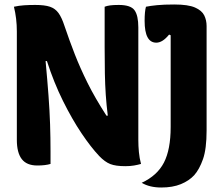

<svg xmlns="http://www.w3.org/2000/svg" viewBox="-20 -730 990 855"><path d="M611 84Q680 52 710 -6Q740 -64 740 -165V-573L733 -576Q704 -540 676 -540Q624 -540 624 -637Q624 -679 630 -700Q649 -704 679.5 -707Q710 -710 756 -710Q818 -710 848.5 -696.5Q879 -683 889.5 -661.5Q900 -640 900 -614V-149Q900 -67 884 -21.5Q868 24 845 50Q822 75 785.5 90Q749 105 698 105Q646 105 611 84ZM205 0Q182 7 146 7Q99 7 77 -21.5Q55 -50 55 -107V-590Q55 -648 42 -700Q65 -705 87.5 -706.5Q110 -708 137 -708Q179 -708 202.5 -700Q226 -692 240.5 -672Q255 -652 267 -615Q289 -550 313 -488.5Q337 -427 370 -360.5Q403 -294 454 -215H460Q454 -263 451 -307.5Q448 -352 447 -402.5Q446 -453 446 -520V-700Q456 -704 470.5 -706Q485 -708 509 -708Q562 -708 579 -684.5Q596 -661 596 -608V-106Q596 -80 598.5 -53Q601 -26 608 0Q594 4 577 7Q560 10 538 10Q495 10 471 0.5Q447 -9 422 -35Q385 -74 343 -136.5Q301 -199 260.5 -280.5Q220 -362 189 -458H183Q191 -372 196 -304.5Q201 -237 203 -177Q205 -117 205 -55Z"/></svg>

Font: Recursive Sn Csl St XBd
Style: Regular
Weight: 800
Version: Version 1.085;hotconv 1.1.0;makeotfexe 2.6.0; ttfautohint (v